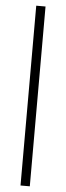

<svg xmlns="http://www.w3.org/2000/svg" viewBox="-61 -759 333 968"><g transform="rotate(5 105.5 -275.0)"><path d="M82 180V-730H129V180Z"/></g></svg>

Font: MuseoModerno ExtraLight
Style: Regular
Weight: 200
Designer: Pablo Cosgaya, Héctor Gatti, Marcela Romero, and the Authors of The MuseoModerno Project.
Foundry: Omnibus-Type Team
Version: Version 1.001